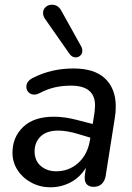

<svg xmlns="http://www.w3.org/2000/svg" viewBox="-20 -787 561 816"><path d="M33 -138Q33 -204 78.5 -247.5Q124 -291 209 -291Q256 -291 308 -277L374 -260L382 -311Q384 -331 384 -338Q384 -423 282 -423Q244 -423 212 -415.5Q180 -408 148 -391Q136 -385 126 -385Q111 -385 101.5 -394.5Q92 -404 92 -418Q92 -443 122 -457Q199 -496 292 -496Q382 -496 427 -453Q472 -410 472 -334Q472 -309 468 -286L429 -39Q425 -17 412 -5Q399 7 378 7Q360 7 350 -2.5Q340 -12 340 -31Q340 -40 341 -45L345 -74Q320 -33 280 -12Q240 9 194 9Q151 9 114 -10.5Q77 -30 55 -63.5Q33 -97 33 -138ZM219 -59Q273 -59 312.5 -94.5Q352 -130 362 -190L364 -202L317 -216Q266 -232 228 -232Q178 -232 152.5 -207Q127 -182 127 -144Q127 -104 153.5 -81.5Q180 -59 219 -59ZM163 -732Q163 -747 174 -757Q185 -767 201 -767Q228 -767 242 -739L326 -588Q330 -580 330 -571Q330 -559 321.5 -551Q313 -543 302 -543Q285 -543 274 -560L172 -706Q163 -718 163 -732Z"/></svg>

Font: SN Pro
Style: Italic
Weight: 400
Italic angle: -9°
Designer: Tobias Whetton
Foundry: Supernotes
Version: Version 1.003